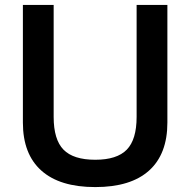

<svg xmlns="http://www.w3.org/2000/svg" viewBox="-20 -750 773 780"><path d="M367 10Q223 10 148 -57Q73 -124 73 -252V-730H198V-275Q198 -183 238 -142Q278 -101 367 -101Q455 -101 495 -142Q535 -183 535 -275V-730H660V-252Q660 -124 585.5 -57Q511 10 367 10Z"/></svg>

Font: M PLUS 1 Thin SemiBold
Style: Regular
Weight: 600
Version: Version 1.001